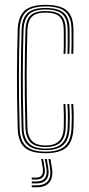

<svg xmlns="http://www.w3.org/2000/svg" viewBox="-20 -626 366 792"><path d="M168 6Q108 6 81.2 -18.1Q54.5 -42.2 53 -98Q51.2 -161.2 50.6 -215.1Q50 -269 50 -317Q50 -365 50.9 -410.1Q51.8 -455.2 53 -501Q54.5 -556.8 80.9 -581.4Q107.2 -606 168 -606Q229.8 -606 256.4 -581.9Q283 -557.8 283 -502Q283 -479.5 283.2 -455.1Q283.5 -430.8 282 -404H274Q275.5 -431 275.2 -454Q275 -477 275 -502Q275 -554.2 250.2 -576.9Q225.5 -599.5 168 -599.5Q110.5 -599.5 86.5 -575.9Q62.5 -552.2 61 -500.8Q59.8 -455 58.9 -409.8Q58 -364.5 58 -316.6Q58 -268.8 58.6 -215Q59.2 -161.2 61 -98.2Q62.2 -46.8 87.2 -23.6Q112.2 -0.5 168 -0.5Q223.2 -0.5 248.1 -23.6Q273 -46.8 275 -98.2Q276 -120 276 -143.1Q276 -166.2 274 -197H282Q283.8 -171 284 -147.8Q284.2 -124.5 283 -98Q280.8 -42.2 254.1 -18.1Q227.5 6 168 6ZM168 -6.8Q116.2 -6.8 93.2 -28.9Q70.2 -51 69 -98.5Q67.2 -162 66.6 -215.9Q66 -269.8 66 -317.4Q66 -365 66.9 -409.9Q67.8 -454.8 69 -500.5Q70.2 -549.8 93.1 -571.5Q116 -593.2 168 -593.2Q221 -593.2 244 -572.1Q267 -551 267 -502Q267 -477 267.2 -454Q267.5 -431 266 -404H258Q259.5 -431 259.2 -454Q259 -477 259 -502Q259 -547.5 237.9 -567.1Q216.8 -586.8 168 -586.8Q118 -586.8 98.1 -565.5Q78.2 -544.2 77 -500.2Q75.8 -454.2 74.9 -409.4Q74 -364.5 74 -317Q74 -269.5 74.6 -215.9Q75.2 -162.2 77 -98.8Q78.2 -55.5 99.4 -34.4Q120.5 -13.2 168 -13.2Q215.5 -13.2 236.4 -34.6Q257.2 -56 259 -99Q260.2 -124.5 260 -146.4Q259.8 -168.2 258 -197H266Q268 -166 268 -143.6Q268 -121.2 267 -98.5Q265.2 -51 242.1 -28.9Q219 -6.8 168 -6.8ZM168 -19.5Q124.5 -19.5 105.4 -39.6Q86.2 -59.8 85 -98.8Q83.2 -162.5 82.6 -216.2Q82 -270 82 -317.5Q82 -365 82.9 -409.8Q83.8 -454.5 85 -500.2Q86.2 -542.8 105.2 -561.6Q124.2 -580.5 168 -580.5Q212.5 -580.5 231.8 -562.2Q251 -544 251 -502Q251 -481.5 251.2 -456.4Q251.5 -431.2 250 -404H242Q243.5 -431.2 243.2 -456.4Q243 -481.5 243 -502Q243 -540.8 225.6 -557.4Q208.2 -574 168 -574Q127.5 -574 110.9 -556.2Q94.2 -538.5 93 -500Q91.8 -454.2 90.9 -409.4Q90 -364.5 90 -317Q90 -269.5 90.6 -216Q91.2 -162.5 93 -99Q94 -64.2 111.4 -45.1Q128.8 -26 168 -26Q206.8 -26 224.4 -45.2Q242 -64.5 243 -99.5Q243.8 -124.8 243.5 -147.8Q243.2 -170.8 242 -197H250Q251.5 -165.8 251.6 -144.8Q251.8 -123.8 251 -99.2Q249.8 -60 230.4 -39.8Q211 -19.5 168 -19.5ZM180 30H188L194 65.5Q200.5 104.8 184.2 125.6Q168 146.5 131 146.5H111V138.5H131Q164 138.5 178 120Q192 101.5 186 65.5ZM150 30H158L164 65.5Q168 88.8 159.1 101.6Q150.2 114.5 131 114.5H111V106.5H131Q146.5 106.5 153 95.9Q159.5 85.2 156 65.5ZM165 30H173L179 65.5Q184.2 97 171.9 113.8Q159.5 130.5 131 130.5H111V122.5H131Q155.5 122.5 165.6 108.1Q175.8 93.8 171 65.5Z"/></svg>

Font: Big Shoulders Inline Text SC Thin
Style: Regular
Weight: 100
Designer: Patric King
Foundry: XO Type Co
Version: Version 2.002